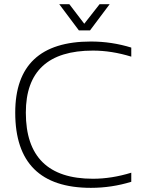

<svg xmlns="http://www.w3.org/2000/svg" viewBox="-20 -904 726 929"><path d="M615.2 -24.4Q520 4.9 419.9 4.9Q53.7 4.9 53.7 -358.9Q53.7 -703.1 419.9 -703.1Q520 -703.1 615.2 -673.8V-629.9Q520 -659.2 429.7 -659.2Q105 -659.2 105 -358.9Q105 -39.1 429.7 -39.1Q520 -39.1 615.2 -68.4ZM266.6 -883.8H315.4L387.7 -789.1L461.9 -883.8H510.7L415.5 -756.8H361.8Z"/></svg>

Font: Sansation Light
Style: Light
Weight: 300
Designer: Bernd Montag
Version: Version 1.301